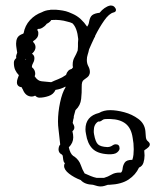

<svg xmlns="http://www.w3.org/2000/svg" viewBox="-20 -351 560 692"><path d="M342 321Q333 321 315 315Q285 314 271 298Q247 289 229 275Q211 261 211 247Q211 241 214 237Q212 236 210 232.5Q208 229 206 210Q205 208 203.5 206.5Q202 205 200 204L197 202Q193 198 192 194Q191 190 191 189Q191 176 197 170Q195 156 194 142.5Q193 129 191 116Q190 109 189.5 101.5Q189 94 189 87Q189 54 196.5 18.5Q204 -17 216 -36V-39Q200 -30 180 -27Q173 -11 155.5 -5Q138 1 122 1Q114 1 107 -6H106Q104 -5 101 -4Q98 -3 95 -3Q72 -3 62 -29L59 -34V-36Q41 -39 41 -54Q41 -61 43.5 -67.5Q46 -74 48 -80Q40 -88 35 -98.5Q30 -109 30 -125Q30 -135 39 -142Q39 -143 38.5 -143.5Q38 -144 38 -145Q38 -150 39.5 -154Q41 -158 42 -161Q41 -169 39.5 -177.5Q38 -186 38 -194Q38 -205 42 -213.5Q46 -222 57 -227L62 -229L65 -231Q70 -259 88 -278.5Q106 -298 131 -307Q144 -314 159 -315Q161 -316 166 -316H181Q194 -315 206 -313Q218 -311 228 -307L242 -301Q258 -294 271 -282Q284 -270 294 -255Q300 -263 301 -272Q304 -290 312.5 -296.5Q321 -303 339 -305Q347 -315 357 -322Q367 -329 377 -331H380Q388 -331 393 -325.5Q398 -320 398 -315Q398 -308 389 -306Q373 -302 355.5 -277Q338 -252 323 -222Q323 -218 320 -215Q315 -204 310 -193.5Q305 -183 301 -173Q299 -163 296 -154Q293 -145 293 -135Q293 -122 298.5 -112Q304 -102 304 -91Q304 -85 300.5 -79Q297 -73 286 -66L282 -63Q274 -58 274.5 -38Q275 -18 272.5 5.5Q270 29 253 45L252 46L246 68V71Q246 74 244 80Q243 83 243 86Q243 89 242 92Q244 96 246 100Q248 104 248 109Q248 116 241 122Q244 134 244 144Q244 164 228 180Q233 203 244 211L249 214Q265 226 271 243.5Q277 261 285 274Q296 279 307 283.5Q318 288 328 290H355Q369 286 381.5 278.5Q394 271 410 271H416Q421 267 422 256Q423 245 429.5 235Q436 225 457 225Q460 216 461 206.5Q462 197 462 187Q462 176 461 165.5Q460 155 458 145Q453 111 433 95Q413 79 378 78Q371 78 365 78Q359 78 354 79Q353 80 350.5 81Q348 82 346 84Q340 88 334 87Q318 97 318 120Q318 123 318 126Q318 129 319 133Q324 161 333.5 169.5Q343 178 366 179H368Q374 179 379.5 176.5Q385 174 387 172Q392 169 397 169Q411 169 411 184Q411 191 402 198.5Q393 206 370 205Q331 203 313 184.5Q295 166 290 132Q289 127 288.5 123Q288 119 288 115Q288 68 337 56Q354 46 377 46Q400 46 428 53.5Q456 61 478.5 77.5Q501 94 504 121Q505 128 505.5 140.5Q506 153 513 158Q520 164 520 169Q520 175 514.5 180Q509 185 504 188Q502 189 500 191V194Q500 198 500.5 201.5Q501 205 501 209Q501 223 497 235.5Q493 248 481 253Q469 279 443.5 296Q418 313 375 315H369Q363 317 356.5 319Q350 321 342 321ZM162 -55H165Q175 -60 189.5 -65.5Q204 -71 218 -81Q223 -99 239 -103Q240 -105 241 -106Q242 -107 243 -108Q242 -111 242 -114Q242 -117 242 -119Q242 -133 248.5 -144.5Q255 -156 260 -169Q260 -172 260.5 -175.5Q261 -179 261 -183Q261 -190 261 -196.5Q261 -203 262 -210Q258 -251 241 -267Q237 -269 232.5 -270.5Q228 -272 223 -273Q210 -277 195.5 -278.5Q181 -280 170 -279H165Q160 -271 150 -266L148 -265L146 -262Q142 -257 133.5 -251.5Q125 -246 118 -247L114 -244L116 -240Q118 -237 118 -234Q118 -231 118 -229Q118 -214 100 -203L99 -201L100 -199Q108 -191 108 -181Q108 -170 98 -160L95 -157L97 -156Q99 -155 101.5 -151Q104 -147 104 -142Q104 -132 99.5 -124.5Q95 -117 95 -109L96 -108Q107 -99 107 -85Q107 -82 105 -76Q116 -59 130.5 -58Q145 -57 162 -55ZM73 -135 74 -137Q72 -139 72 -139V-138Z"/></svg>

Font: RU Serius
Style: Regular
Weight: 400
Designer: Robert E. Leuschke
Foundry: Robert E. Leuschke
Version: Version 1.011; ttfautohint (v1.8.3)